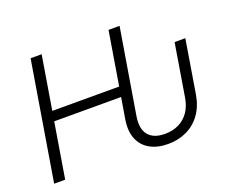

<svg xmlns="http://www.w3.org/2000/svg" viewBox="-119 -914 1308 1109"><g transform="rotate(-20 534.5 -359.5)"><path d="M739.7 9.8Q673.8 9.8 628.2 -16.1Q582.5 -42 562.7 -90.8Q543 -139.6 554.2 -208.5L575.7 -338.4H164.6L108.9 0H41L161.1 -727.5H229L174.8 -398.9H585.9L640.1 -727.5H708L621.6 -205.6Q608.9 -128.9 640.9 -90.1Q672.9 -51.3 742.2 -51.3Q790 -51.3 827.4 -69.6Q864.7 -87.9 889.2 -123.3Q913.6 -158.7 921.9 -210L974.6 -530.8H1040.5L986.8 -204.1Q975.1 -134.3 940.4 -86.7Q905.8 -39.1 854.2 -14.6Q802.7 9.8 739.7 9.8Z"/></g></svg>

Font: Inter 24pt Light
Style: Italic
Weight: 300
Italic angle: -9.3988°
Designer: Rasmus Andersson
Foundry: rsms
Version: Version 4.001;git-66647c0bb